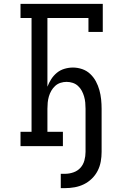

<svg xmlns="http://www.w3.org/2000/svg" viewBox="-20 -755 640 992"><path d="M294 217V143H316Q338 143 359.5 135.5Q381 128 395.5 112Q410 96 416 74Q422 52 422 30V-193Q422 -209 420.5 -225Q419 -241 414.5 -256.5Q410 -272 402.5 -286Q395 -300 383 -311Q371 -322 355.5 -327Q340 -332 324 -332Q308 -332 292.5 -327Q277 -322 265 -311Q253 -300 245 -286Q237 -272 232.5 -256.5Q228 -241 226.5 -225Q225 -209 225 -193V-74H305V0H86V-74H143V-662H86V-735H511V-590H437V-662H225V-307Q233 -328 245 -346.5Q257 -365 274 -379Q291 -393 313 -399.5Q335 -406 357 -406Q381 -406 404.5 -398Q428 -390 446 -373Q464 -356 475.5 -334.5Q487 -313 493.5 -289.5Q500 -266 502.5 -241.5Q505 -217 505 -193V30Q505 55 500.5 80Q496 105 484.5 127.5Q473 150 454.5 168Q436 186 413.5 197Q391 208 366 212.5Q341 217 316 217Z"/></svg>

Font: Iosevka Etoile
Style: Regular
Weight: 400
Designer: Belleve Invis
Foundry: Belleve Invis
Version: Version 33.2.4